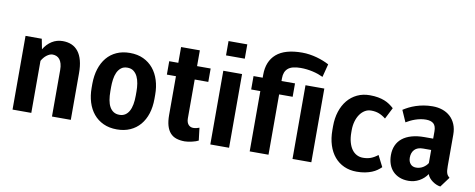

<svg xmlns="http://www.w3.org/2000/svg" viewBox="-66 -1077 3447 1393"><g transform="rotate(10 1657.5 -380.5)"><path d="M186.5 -543 201.2 -467.8Q225.1 -507.8 260.7 -530.3Q296.4 -552.7 340.3 -552.7Q377 -552.7 405.8 -540.3Q434.6 -527.8 454.8 -502Q475.1 -476.1 485.6 -436.5Q496.1 -397 496.1 -342.8V0H357.4V-342.3Q357.4 -369.6 351.8 -388.9Q346.2 -408.2 336.4 -420.4Q326.7 -432.6 313.2 -438.2Q299.8 -443.8 284.2 -443.8Q273.9 -443.8 262.9 -439.2Q252 -434.6 241.2 -426.5Q230.5 -418.5 221.2 -407.2Q211.9 -396 205.1 -383.3V0H66.9V-543Z M604.5 -286.1Q605 -345.7 620.6 -394.8Q636.2 -443.8 665.5 -479Q694.8 -514.2 737.5 -533.4Q780.3 -552.7 835.4 -552.7Q891.6 -552.7 934.8 -532.5Q978 -512.2 1007.6 -476.3Q1037.1 -440.4 1052.2 -391.8Q1067.4 -343.3 1067.4 -286.1V-255.4Q1067.4 -195.3 1051.8 -146.5Q1036.1 -97.7 1006.3 -62.7Q976.6 -27.8 933.6 -8.8Q890.6 10.3 836.4 10.3Q779.8 10.3 736.6 -9.8Q693.4 -29.8 664.1 -65.2Q634.8 -100.6 619.6 -149.2Q604.5 -197.8 604.5 -255.4ZM742.7 -255.4Q742.7 -219.2 747.8 -189.9Q752.9 -160.6 764.4 -140.1Q775.9 -119.6 793.7 -108.4Q811.5 -97.2 836.4 -97.2Q860.8 -97.2 878.4 -108.4Q896 -119.6 907.5 -140.4Q918.9 -161.1 924.3 -190.2Q929.7 -219.2 929.7 -255.4V-286.1Q929.7 -314.9 925.3 -343.3Q920.9 -371.6 910.2 -394Q899.4 -416.5 881.3 -430.4Q863.3 -444.3 835.4 -444.3Q807.1 -444.3 789.1 -429.9Q771 -415.5 760.7 -392.8Q750.5 -370.1 746.6 -341.8Q742.7 -313.5 742.7 -286.1Z M1192.4 -659.2H1330.6V-543H1430.7V-444.3H1330.6V-158.2Q1330.6 -142.1 1334.7 -130.4Q1338.9 -118.7 1345.7 -111.3Q1352.5 -104 1361.6 -100.3Q1370.6 -96.7 1380.4 -96.7Q1394 -96.7 1406.2 -100.1Q1418.5 -103.5 1425.3 -106L1436.5 -13.2Q1428.7 -8.8 1416.5 -4.6Q1404.3 -0.5 1390.6 2.7Q1377 5.9 1362.8 8.1Q1348.6 10.3 1336.9 10.3Q1301.8 10.3 1274.9 1.5Q1248 -7.3 1229.7 -27.6Q1211.4 -47.9 1201.9 -80.1Q1192.4 -112.3 1192.4 -159.2V-444.3H1125.5V-543H1192.4Z M1662.1 -761.7V-656.2H1523.9V-761.7ZM1662.1 -543V0H1523.9V-543Z M2268.1 -543V0H2129.4V-543ZM1952.6 0H1814V-444.3H1746.6V-543H1814V-564.5Q1814 -664.1 1876.2 -718Q1938.5 -772 2065.9 -772Q2093.3 -772 2120.8 -767.8Q2148.4 -763.7 2174.1 -756.6Q2199.7 -749.5 2222.9 -740.2Q2246.1 -731 2265.1 -720.7L2240.2 -624Q2224.1 -631.8 2204.6 -638.7Q2185.1 -645.5 2163.6 -650.4Q2142.1 -655.3 2119.4 -658Q2096.7 -660.6 2074.2 -660.6Q2009.3 -660.6 1981 -636.2Q1952.6 -611.8 1952.6 -564.5V-543H2052.2V-444.3H1952.6Z M2630.9 -97.2Q2663.1 -97.2 2688.2 -106.7Q2713.4 -116.2 2739.3 -136.7L2781.2 -54.2Q2768.1 -41.5 2751.7 -29.8Q2735.4 -18.1 2713.6 -9.3Q2691.9 -0.5 2664.6 4.9Q2637.2 10.3 2602.5 10.3Q2551.3 10.3 2509.8 -8.5Q2468.3 -27.3 2439 -62Q2409.7 -96.7 2393.8 -146.2Q2377.9 -195.8 2377.9 -257.3V-285.6Q2377.9 -344.2 2393.8 -393.3Q2409.7 -442.4 2439 -477.8Q2468.3 -513.2 2509.8 -533Q2551.3 -552.7 2602.5 -552.7Q2636.2 -552.7 2662.8 -547.9Q2689.5 -543 2710.7 -534.7Q2731.9 -526.4 2749.3 -514.4Q2766.6 -502.4 2781.7 -488.8L2739.3 -405.3Q2713.4 -425.8 2688.2 -435.3Q2663.1 -444.8 2630.9 -444.8Q2606 -444.8 2585 -432.1Q2564 -419.4 2548.6 -397.2Q2533.2 -375 2524.7 -345Q2516.1 -314.9 2516.1 -280.8V-264.2Q2516.1 -224.1 2524.7 -192.9Q2533.2 -161.6 2548.3 -140.4Q2563.5 -119.1 2584.5 -108.2Q2605.5 -97.2 2630.9 -97.2Z M3022.5 -93.8Q3050.3 -93.8 3073.5 -107.9Q3096.7 -122.1 3108.9 -142.6V-238.8H3049.3Q3007.8 -238.8 2986.8 -216.6Q2965.8 -194.3 2965.8 -157.7Q2965.8 -128.9 2981 -111.3Q2996.1 -93.8 3022.5 -93.8ZM3274.9 -63 3220.2 10.7Q3207 9.3 3191.9 3.2Q3176.8 -2.9 3162.8 -12.7Q3148.9 -22.5 3137.9 -35.4Q3127 -48.3 3122.1 -63.5Q3099.6 -29.8 3063.5 -9.8Q3027.3 10.3 2984.4 10.3Q2947.3 10.3 2918.2 -1.5Q2889.2 -13.2 2868.9 -34.4Q2848.6 -55.7 2838.1 -85.7Q2827.6 -115.7 2827.6 -151.9Q2827.6 -191.9 2841.6 -223.4Q2855.5 -254.9 2882.8 -276.9Q2910.2 -298.8 2950.7 -310.5Q2991.2 -322.3 3044.4 -322.3H3108.9V-376Q3108.9 -415.5 3090.1 -432.4Q3071.3 -449.2 3034.2 -449.2Q3013.7 -449.2 2993.9 -445.3Q2974.1 -441.4 2955.8 -435.1Q2937.5 -428.7 2921.1 -420.7Q2904.8 -412.6 2890.1 -403.8L2852.5 -489.3Q2870.1 -501 2892.8 -512.5Q2915.5 -523.9 2942.6 -533Q2969.7 -542 3000.7 -547.4Q3031.7 -552.7 3065.9 -552.7Q3104 -552.7 3137.2 -541.5Q3170.4 -530.3 3195.1 -507.8Q3219.7 -485.4 3233.6 -452.4Q3247.6 -419.4 3247.6 -376V-145.5Q3247.6 -127.4 3248.8 -115Q3250 -102.5 3252.9 -93.3Q3255.9 -84 3261.2 -76.9Q3266.6 -69.8 3274.9 -63Z"/></g></svg>

Font: Ufes Sans
Style: Bold
Weight: 700
Designer: Ricardo Esteves & Filipe Motta
Foundry: ProDesignUfes - Ricardo Esteves, Filipe Motta (This is a derivative work, based on Roboto family, by Christian Robertson
Version: Version 2.0